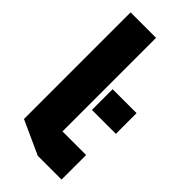

<svg xmlns="http://www.w3.org/2000/svg" viewBox="-242 -827 885 885"><g transform="rotate(45 200.5 -385.0)"><path d="M206 0 41 -75V-770H207V-160H361V0ZM233 -326V-461H389V-326Z"/></g></svg>

Font: Foldit Thin
Style: Bold
Weight: 700
Version: Version 1.003